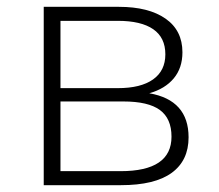

<svg xmlns="http://www.w3.org/2000/svg" viewBox="-20 -542 642 562"><path d="M532 -140Q532 -72 482.5 -36Q433 0 334 0H108V-522H328Q415 -522 464.5 -487.5Q514 -453 514 -389Q514 -343 488.5 -312.5Q463 -282 417 -269Q532 -249 532 -140ZM157 -284H325Q392 -284 428 -309.5Q464 -335 464 -383Q464 -432 428.5 -456.5Q393 -481 325 -481H157ZM482 -142Q482 -195 448 -220Q414 -245 341 -245H157V-41H333Q482 -41 482 -142Z"/></svg>

Font: Montserrat Atlas Light
Style: Regular
Weight: 300
Designer: Julieta Ulanovsky
Foundry: Julieta Ulanovsky
Version: Version 7.200